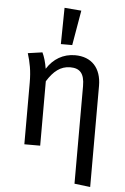

<svg xmlns="http://www.w3.org/2000/svg" viewBox="-65 -853 722 1111"><g transform="rotate(5 296.0 -297.0)"><path d="M261 -596H327L362 -799L264 -807ZM349 -539C280 -539 223 -505 186 -446C180 -483 171 -514 159 -539L75 -527C91 -475 101 -428 101 -357V0H193V-374C230 -434 271 -467 327 -467C382 -467 410 -440 410 -365V202L502 213V-374C502 -478 445 -539 349 -539Z"/></g></svg>

Font: Fira Sans
Style: Regular
Weight: 400
Designer: Carrois Corporate & Edenspiekermann AG
Foundry: Carrois Corporate GbR & Edenspiekermann AG
Version: Version 4.203